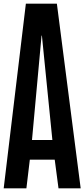

<svg xmlns="http://www.w3.org/2000/svg" viewBox="-20 -1020 457 1040"><path d="M0 0 120.1 -1000H288.1L417 0H296.9L276.4 -155.3H141.6L123 0H0ZM263.7 -261.7 207 -827.1H205.1L153.3 -261.7H263.7Z"/></svg>

Font: LCARS-Mono
Style: Regular
Weight: 400
Designer: Vernon Adams
Version: Version 1.0